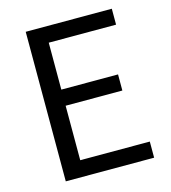

<svg xmlns="http://www.w3.org/2000/svg" viewBox="-109 -821 808 909"><g transform="rotate(-15 294.5 -366.5)"><path d="M101 0H534V-79H193V-346H471V-425H193V-655H523V-733H101Z"/></g></svg>

Font: ChiuKong Gothic CL
Style: Regular
Weight: 400
Designer: Ryoko NISHIZUKA 西塚涼子 (kana, bopomofo & ideographs); Paul D. Hunt (Latin, Greek & Cyrillic); Sandoll Communications 산돌커뮤니
Foundry: Adobe
Version: Version 1.300